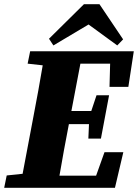

<svg xmlns="http://www.w3.org/2000/svg" viewBox="-29 -897 659 917"><path d="M103 -593 175 -585C161 -504 147 -423 131 -342L79 -67L3 -59L-9 0H520L560 -170H470L430 -58H255C269 -140 284 -222 300 -304H396L393 -235H453L492 -442H432L407 -367H312L355 -593H497L494 -482H584L610 -652H115ZM446 -877H372L205 -712L226 -680L394 -780L531 -680L559 -709Z"/></svg>

Font: Source Serif Pro Black
Style: Italic
Weight: 900
Italic angle: -12°
Designer: Frank Grießhammer
Foundry: Adobe Systems Incorporated
Version: Version 3.001;hotconv 1.0.111;makeotfexe 2.5.65597